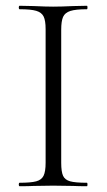

<svg xmlns="http://www.w3.org/2000/svg" viewBox="-20 -645 370 665"><path d="M281 -12Q283 -12 283 -6Q283 0 281 0Q251 0 234 -1L164 -2L97 -1Q79 0 48 0Q45 0 45 -6Q45 -12 48 -12Q87 -12 105.5 -17Q124 -22 131 -36.5Q138 -51 138 -81V-544Q138 -574 131 -588Q124 -602 105.5 -607.5Q87 -613 48 -613Q45 -613 45 -619Q45 -625 48 -625L97 -624Q139 -622 164 -622Q192 -622 234 -624L281 -625Q283 -625 283 -619Q283 -613 281 -613Q242 -613 223.5 -607Q205 -601 198.5 -586.5Q192 -572 192 -542V-81Q192 -50 198.5 -36Q205 -22 223 -17Q241 -12 281 -12Z"/></svg>

Font: Cormorant Infant Light
Style: Regular
Weight: 300
Designer: Christian Thalmann (Catharsis Fonts)
Version: Version 3.000